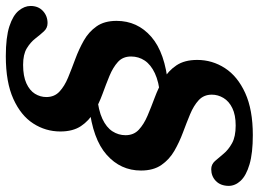

<svg xmlns="http://www.w3.org/2000/svg" viewBox="-132 -602 868 644"><g transform="rotate(-90 302.0 -280.0)"><path d="M301.5 -388.5Q254 -384 225.2 -370.5Q196.5 -357 183.5 -336.8Q170.5 -316.5 170.5 -293Q170.5 -265.5 188.8 -248.5Q207 -231.5 235.8 -219.2Q264.5 -207 296.8 -195Q329 -183 357.8 -166.2Q386.5 -149.5 404.8 -122.2Q423 -95 423 -52.5Q423 -2 395.5 40.5Q368 83 312 108.5Q256 134 171 134Q110.5 134 73 123Q35.5 112 18 93.5Q0.5 75 0.5 52.5Q1 25.5 17 10Q33 -5.5 56.5 -5.5Q72.5 -5.5 83.8 7Q95 19.5 108.2 35.8Q121.5 52 143.5 64.2Q165.5 76.5 203 76.5Q238.5 76.5 261.5 65.2Q284.5 54 295.5 35.5Q306.5 17 306.5 -3.5Q306.5 -30.5 288 -47.5Q269.5 -64.5 240.5 -76.5Q211.5 -88.5 179.2 -100.5Q147 -112.5 118 -129.2Q89 -146 70.5 -172.8Q52 -199.5 52 -241Q52 -309.5 104.8 -356.2Q157.5 -403 267 -415ZM434.5 -274.5Q434.5 -302 416.2 -318.5Q398 -335 369.5 -346.8Q341 -358.5 308.8 -370.2Q276.5 -382 247.8 -398.8Q219 -415.5 201 -442.5Q183 -469.5 183 -511.5Q183 -561 209.8 -602.5Q236.5 -644 292.2 -669.2Q348 -694.5 435.5 -694.5Q499 -694.5 535.8 -682.5Q572.5 -670.5 588.2 -651.2Q604 -632 604 -611.5Q604 -585.5 587.2 -570Q570.5 -554.5 546.5 -554.5Q530 -554.5 518.8 -566.8Q507.5 -579 494.8 -595.5Q482 -612 461.8 -624.2Q441.5 -636.5 406.5 -636.5Q368.5 -636.5 344.5 -625.5Q320.5 -614.5 309.5 -596.8Q298.5 -579 298.5 -558.5Q298.5 -531.5 316.8 -514.5Q335 -497.5 364.2 -485.5Q393.5 -473.5 426 -461.5Q458.5 -449.5 487.8 -433Q517 -416.5 535.5 -390.2Q554 -364 554 -323Q554 -253 500.5 -206.5Q447 -160 338.5 -150L304.5 -177Q349.5 -181 378.2 -194.5Q407 -208 420.8 -228.5Q434.5 -249 434.5 -274.5Z"/></g></svg>

Font: Newsreader SemiBold
Style: Italic
Weight: 600
Italic angle: -17°
Designer: Hugues Gentile
Foundry: Production Type
Version: Version 1.003